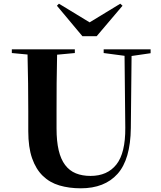

<svg xmlns="http://www.w3.org/2000/svg" viewBox="-20 -1007 869 1039"><path d="M795 -740V-719L692 -704L688 -314Q686 -144 616 -66Q546 12 417 12Q354 12 301.5 -3.5Q249 -19 211.5 -55.5Q174 -92 153.5 -151Q133 -210 133 -297V-406Q133 -480 132 -555.5Q131 -631 129 -712L44 -720V-740H385V-720L289 -711Q287 -632 286.5 -556.5Q286 -481 286 -406V-312Q286 -243 297.5 -194Q309 -145 332.5 -114Q356 -83 390.5 -69Q425 -55 470 -55Q561 -55 610 -117Q659 -179 658 -316L654 -705L541 -720V-740ZM503 -811H426L288 -976L299 -987L465 -886L631 -987L643 -976Z"/></svg>

Font: XinYuGongZhangJiaSongA
Style: Regular
Weight: 900
Designer: XinYuGong
Foundry: Adobe Systems Incorporated
Version: Version 1.00